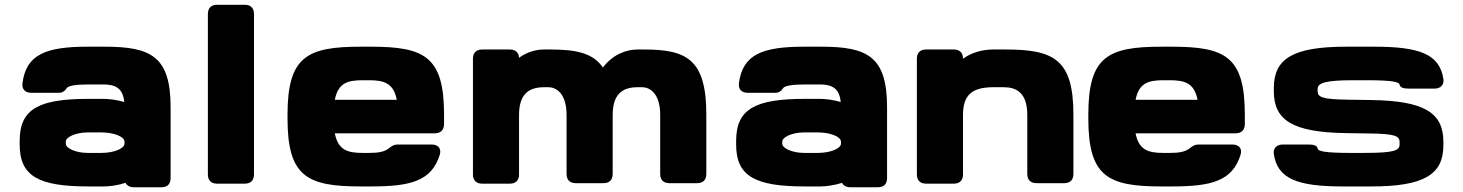

<svg xmlns="http://www.w3.org/2000/svg" viewBox="-20 -770 6135 805"><path d="M541 15.1H656.2C681.6 15.1 695.3 2 695.3 -23.4V-320.3C695.3 -533.2 613.3 -574.2 419.4 -574.2H347.2C171.9 -574.2 89.8 -541.5 74.2 -421.4C70.8 -395.5 85.9 -380.9 111.8 -380.9H227.5C244.6 -380.9 255.9 -393.6 257.8 -397.9C263.2 -410.2 293 -416 355.5 -416H411.1C462.9 -416 495.1 -401.9 501 -342.3C470.2 -351.6 435.1 -355.5 415 -355.5H351.6C144.5 -355.5 62.5 -314.5 62.5 -179.7V-164.1C62.5 -29.3 144.5 11.7 351.6 11.7H415C438 11.7 474.1 7.3 506.3 -3.4C512.2 8.3 524.4 15.1 541 15.1ZM405.3 -128.9H347.7C298.8 -128.9 255.9 -147.9 255.9 -167.5V-176.3C255.9 -195.8 298.8 -214.8 347.7 -214.8H405.3C459 -214.8 502 -196.3 502 -176.3V-167.5C502 -147.9 459 -128.9 405.3 -128.9Z M851.6 -710.9V-39.1C851.6 -13.7 865.2 0 890.6 0H1005.9C1031.2 0 1044.9 -13.7 1044.9 -39.1V-710.9C1044.9 -736.3 1031.2 -750 1005.9 -750H890.6C865.2 -750 851.6 -736.3 851.6 -710.9Z M1492.7 11.7H1534.7C1700.7 11.7 1789.1 -10.3 1823.7 -120.6C1832 -147.5 1816.9 -164.1 1789.6 -164.1H1647.5C1632.3 -164.1 1623 -158.2 1610.8 -148.4C1590.8 -132.3 1562.5 -128.9 1527.3 -128.9H1500C1437.5 -128.9 1397.5 -140.6 1383.8 -210.9H1801.8C1826.7 -210.9 1841.3 -224.1 1841.8 -249V-289.1C1841.8 -533.2 1759.8 -574.2 1534.7 -574.2H1492.7C1267.6 -574.2 1185.5 -533.2 1185.5 -289.1V-273.4C1185.5 -29.3 1267.6 11.7 1492.7 11.7ZM1643.6 -351.6H1383.8C1397.5 -421.9 1437.5 -433.6 1500 -433.6H1527.3C1589.8 -433.6 1629.9 -421.9 1643.6 -351.6Z M1962.9 -523.4V-39.1C1962.9 -13.7 1976.6 0 2002 0H2117.2C2142.6 0 2156.2 -13.7 2156.2 -39.1V-287.6C2156.2 -372.6 2194.3 -404.3 2260.7 -404.3H2280.3C2307.6 -404.3 2355.5 -383.3 2355.5 -287.6V-41C2355.5 -15.6 2369.1 -2 2394.5 -2H2509.8C2535.2 -2 2548.8 -15.6 2548.8 -41V-287.6C2548.8 -372.6 2586.9 -404.3 2653.3 -404.3H2672.9C2700.2 -404.3 2748 -383.3 2748 -287.6V-41C2748 -15.6 2761.7 -2 2787.1 -2H2902.3C2927.7 -2 2941.4 -15.6 2941.4 -41V-289.1C2941.4 -521.5 2859.4 -562.5 2679.7 -562.5H2653.3C2605.5 -562.5 2548.8 -541.5 2507.8 -486.8C2466.3 -548.3 2394 -562.5 2287.1 -562.5H2260.7C2227.5 -562.5 2189.9 -552.2 2156.2 -527.8C2154.8 -550.3 2141.1 -562.5 2117.2 -562.5H2002C1976.6 -562.5 1962.9 -548.8 1962.9 -523.4Z M3544.9 15.1H3660.2C3685.5 15.1 3699.2 2 3699.2 -23.4V-320.3C3699.2 -533.2 3617.2 -574.2 3423.3 -574.2H3351.1C3175.8 -574.2 3093.8 -541.5 3078.1 -421.4C3074.7 -395.5 3089.8 -380.9 3115.7 -380.9H3231.4C3248.5 -380.9 3259.8 -393.6 3261.7 -397.9C3267.1 -410.2 3296.9 -416 3359.4 -416H3415C3466.8 -416 3499 -401.9 3504.9 -342.3C3474.1 -351.6 3439 -355.5 3418.9 -355.5H3355.5C3148.4 -355.5 3066.4 -314.5 3066.4 -179.7V-164.1C3066.4 -29.3 3148.4 11.7 3355.5 11.7H3418.9C3441.9 11.7 3478 7.3 3510.3 -3.4C3516.1 8.3 3528.3 15.1 3544.9 15.1ZM3409.2 -128.9H3351.6C3302.7 -128.9 3259.8 -147.9 3259.8 -167.5V-176.3C3259.8 -195.8 3302.7 -214.8 3351.6 -214.8H3409.2C3462.9 -214.8 3505.9 -196.3 3505.9 -176.3V-167.5C3505.9 -147.9 3462.9 -128.9 3409.2 -128.9Z M3824.2 -523.4V-39.1C3824.2 -13.7 3837.9 0 3863.3 0H3978.5C4003.9 0 4017.6 -13.7 4017.6 -39.1V-287.6C4017.6 -372.6 4055.7 -404.3 4145.5 -404.3H4188.5C4239.3 -404.3 4287.1 -383.3 4287.1 -287.6V-41C4287.1 -15.6 4300.8 -2 4326.2 -2H4441.4C4466.8 -2 4480.5 -15.6 4480.5 -41V-289.1C4480.5 -521.5 4398.4 -562.5 4195.3 -562.5H4145.5C4101.1 -562.5 4056.2 -551.3 4017.6 -523.9C4017.6 -548.8 4003.9 -562.5 3978.5 -562.5H3863.3C3837.9 -562.5 3824.2 -548.8 3824.2 -523.4Z M4850.1 11.7H4892.1C5058.1 11.7 5146.5 -10.3 5181.2 -120.6C5189.5 -147.5 5174.3 -164.1 5147 -164.1H5004.9C4989.7 -164.1 4980.5 -158.2 4968.3 -148.4C4948.2 -132.3 4919.9 -128.9 4884.8 -128.9H4857.4C4794.9 -128.9 4754.9 -140.6 4741.2 -210.9H5159.2C5184.1 -210.9 5198.7 -224.1 5199.2 -249V-289.1C5199.2 -533.2 5117.2 -574.2 4892.1 -574.2H4850.1C4625 -574.2 4543 -533.2 4543 -289.1V-273.4C4543 -29.3 4625 11.7 4850.1 11.7ZM5001 -351.6H4741.2C4754.9 -421.9 4794.9 -433.6 4857.4 -433.6H4884.8C4947.3 -433.6 4987.3 -421.9 5001 -351.6Z M5608.9 11.7H5729C5949.7 11.7 6031.7 -37.6 6031.7 -161.1V-175.3C6031.7 -298.8 5949.7 -347.2 5729 -350.6L5630.4 -352.1C5522.9 -353.5 5504.4 -362.8 5504.4 -388.2V-397.5C5504.4 -422.9 5540.5 -433.6 5652.8 -433.6H5710.4C5817.9 -433.6 5845.7 -426.3 5847.7 -416C5850.1 -402.8 5863.8 -398.4 5888.2 -398.4H5994.1C6018.6 -398.4 6035.6 -413.1 6031.7 -439C6016.1 -541.5 5934.1 -574.2 5743.7 -574.2H5623.5C5402.8 -574.2 5320.8 -524.9 5320.8 -401.4V-387.2C5320.8 -263.7 5402.8 -215.3 5623.5 -211.9L5722.2 -210.4C5829.6 -209 5848.1 -199.7 5848.1 -174.3V-165C5848.1 -139.6 5829.6 -128.9 5699.7 -128.9H5642.1C5534.7 -128.9 5506.8 -136.2 5504.9 -146.5C5502.4 -160.2 5488.8 -164.1 5464.4 -164.1H5358.4C5334 -164.1 5316.9 -149.4 5320.8 -123.5C5336.4 -21 5418.5 11.7 5608.9 11.7Z"/></svg>

Font: Gyrotrope Black
Style: Regular
Weight: 900
Designer: David Moles
Version: Version 1.003;Glyphs 3.3.1 (3343)